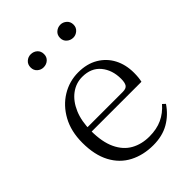

<svg xmlns="http://www.w3.org/2000/svg" viewBox="-224 -870 990 990"><g transform="rotate(-45 270.5 -375.5)"><path d="M300 14Q228 14 171 -15.5Q114 -45 82 -105Q50 -165 50 -254Q50 -337 83.5 -398Q117 -459 172 -492.5Q227 -526 292 -526Q355 -526 400.5 -499Q446 -472 470 -426Q494 -380 494 -321Q494 -285 488 -261H84V-292H383Q408 -292 416.5 -305Q425 -318 425 -346Q425 -410 390 -452.5Q355 -495 290 -495Q244 -495 206.5 -467Q169 -439 147 -387.5Q125 -336 125 -266Q125 -185 149.5 -133Q174 -81 217.5 -56.5Q261 -32 318 -32Q371 -32 411 -50.5Q451 -69 482 -105L497 -91Q464 -42 415.5 -14Q367 14 300 14ZM184 -670Q165 -670 150.5 -683Q136 -696 136 -717Q136 -739 150.5 -752Q165 -765 184 -765Q205 -765 219.5 -752Q234 -739 234 -717Q234 -696 219.5 -683Q205 -670 184 -670ZM401 -670Q381 -670 366 -683Q351 -696 351 -717Q351 -739 366 -752Q381 -765 401 -765Q419 -765 434 -752Q449 -739 449 -717Q449 -696 434 -683Q419 -670 401 -670Z"/></g></svg>

Font: Noto Serif TC ExtraLight Light
Style: Regular
Weight: 300
Version: Version 2.003-H1;hotconv 1.1.1;makeotfexe 2.6.0